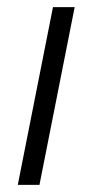

<svg xmlns="http://www.w3.org/2000/svg" viewBox="-20 -520 260 540"><path d="M129 -500H190L91 0H30Z"/></svg>

Font: Albert Sans Light
Style: Italic
Weight: 300
Italic angle: -11.25°
Designer: Andreas Rasmussen
Foundry: a.Foundry
Version: Version 1.025